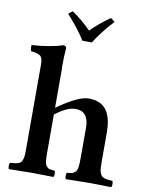

<svg xmlns="http://www.w3.org/2000/svg" viewBox="-96 -954 785 1024"><g transform="rotate(10 296.5 -442.0)"><path d="M96.2 -577.1Q96.2 -611.3 83.7 -622.8Q71.3 -634.3 30.8 -638.2Q29.3 -643.1 28.3 -654.3Q27.3 -665.5 28.8 -670.9Q72.8 -672.9 122.1 -681.4Q171.4 -689.9 193.8 -699.2Q212.9 -699.2 212.9 -685.1Q209 -646.5 209 -577.1H210V-362.8Q321.8 -442.9 378.9 -442.9Q443.4 -442.9 474.1 -402.8Q504.9 -362.8 504.9 -279.8V-122.1Q504.9 -101.1 505.9 -87.2Q506.8 -73.2 511 -63.2Q515.1 -53.2 519.3 -47.9Q523.4 -42.5 533.2 -39.1Q543 -35.6 552 -34.4Q561 -33.2 578.1 -32.2Q582.5 -27.8 582.5 -15.1Q582.5 -2.4 578.1 2Q502 0 448.2 0Q409.2 0 333 2Q328.6 -2.4 328.6 -15.1Q328.6 -27.8 333 -32.2Q352.5 -34.2 361.3 -36.6Q370.1 -39.1 378.2 -47.9Q386.2 -56.6 388.7 -74Q391.1 -91.3 391.1 -122.1V-288.1Q391.1 -331.1 372.8 -353.5Q354.5 -376 319.8 -376Q273.4 -376 210 -326.2V-122.1Q210 -90.3 211.9 -73.7Q213.9 -57.1 221.2 -47.9Q228.5 -38.6 237.1 -36.1Q245.6 -33.7 265.1 -32.2Q269.5 -27.8 269.5 -15.1Q269.5 -2.4 265.1 2Q187 0 152.8 0Q101.1 0 24.9 2Q20.5 -2.4 20.5 -15.1Q20.5 -27.8 24.9 -32.2Q43 -33.7 51.8 -34.9Q60.5 -36.1 70.3 -39.6Q80.1 -43 83.7 -48.1Q87.4 -53.2 91.1 -63.5Q94.7 -73.7 95.5 -87.2Q96.2 -100.6 96.2 -122.1ZM292 -740.2Q255.4 -798.8 191.9 -869.1L213.9 -886.2Q271 -847.2 316.9 -799.8Q360.8 -844.7 420.9 -886.2L442.9 -869.1Q380.9 -801.8 342.8 -740.2Z"/></g></svg>

Font: Common Serif SemiBold
Style: Regular
Weight: 600
Designer: Philipp H. Poll, Khaled Hosny
Foundry: Stefan Peev, Context Ltd.
Version: Version 1.026